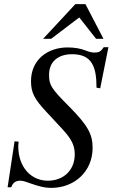

<svg xmlns="http://www.w3.org/2000/svg" viewBox="-20 -897 548 935"><path d="M484 -708 396 -877H347L190 -708H229L366 -812L448 -708ZM508 -667H485C471 -646 462 -641 440 -641C427 -641 415 -644 394 -652C373 -661 340 -666 309 -666C213 -666 131 -607 131 -502C131 -448 146 -416 206 -352C219 -339 231 -325 245 -310L284 -268C330 -218 344 -188 344 -145C344 -69 290 -17 213 -17C129 -17 69 -86 69 -184C69 -191 69 -198 71 -207L51 -209L17 15H35C42 -8 58 -17 78 -17C89 -17 98 -15 125 -5C171 11 198 18 229 18C344 18 431 -63 431 -177C431 -242 409 -285 318 -377C227 -468 219 -484 219 -533C219 -596 262 -633 331 -633C428 -633 450 -572 450 -470L468 -467Z"/></svg>

Font: XITS
Style: Italic
Weight: 400
Italic angle: -16.33°
Designer: MicroPress Inc., with final additions and corrections provided by Coen Hoffman, Elsevier (retired)
Version: Version 1.107